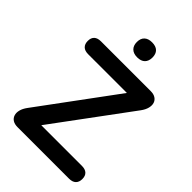

<svg xmlns="http://www.w3.org/2000/svg" viewBox="-263 -1022 1131 1131"><g transform="rotate(45 302.5 -457.0)"><path d="M106 0Q81 0 65.5 -10Q50 -20 44.5 -37.5Q39 -55 44.5 -76.5Q50 -98 67 -121L449 -639V-598H96Q68 -598 53.5 -612Q39 -626 39 -652Q39 -678 53.5 -691.5Q68 -705 96 -705H510Q535 -705 550.5 -695Q566 -685 571.5 -668Q577 -651 571.5 -629Q566 -607 549 -584L167 -67V-107H535Q563 -107 577.5 -93.5Q592 -80 592 -54Q592 -28 577.5 -14Q563 0 535 0ZM313 -789Q282 -789 265 -805.5Q248 -822 248 -852Q248 -882 265 -898Q282 -914 313 -914Q345 -914 361.5 -898Q378 -882 378 -852Q378 -822 361.5 -805.5Q345 -789 313 -789Z"/></g></svg>

Font: Nunito ExtraLight
Style: Regular
Weight: 200
Designer: Vernon Adams
Foundry: Vernon Adams
Version: Version 3.602